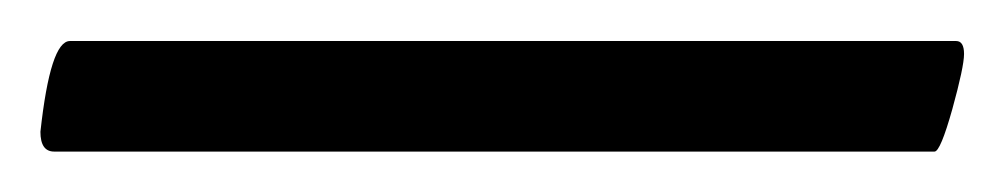

<svg xmlns="http://www.w3.org/2000/svg" viewBox="-20 -33 497 95"><path d="M14.6 -12.7H453.1Q457 -12.7 457 -6.3Q457 0 451.2 21Q445.3 42 442.4 42H6.8Q0 42 0 32.2Q4.9 -12.7 14.6 -12.7Z"/></svg>

Font: CrimsonText-Roman
Style: Roman
Weight: 400
Version: Version 0.13